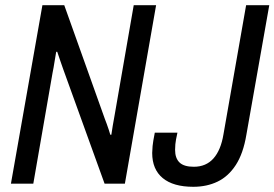

<svg xmlns="http://www.w3.org/2000/svg" viewBox="-20 -706 1055 738"><path d="M22 0 143 -686H227L383 -249Q386 -242 390 -230.5Q394 -219 398 -207.5Q402 -196 404 -188H408Q410 -203 413.5 -223.5Q417 -244 420 -260L494 -686H580L460 0H382L223 -440Q219 -451 212 -471.5Q205 -492 200 -507H196Q193 -491 189.5 -468Q186 -445 182 -426L108 0ZM723 12Q646 12 605.5 -21.5Q565 -55 565 -118Q565 -128 566.5 -144.5Q568 -161 575 -196H662Q655 -165 654 -151.5Q653 -138 653 -130Q653 -98 670 -81.5Q687 -65 725 -65Q772 -65 800.5 -97Q829 -129 839 -190L926 -686H1015L927 -188Q915 -116 886.5 -72Q858 -28 816.5 -8Q775 12 723 12Z"/></svg>

Font: Archivo Condensed
Style: Italic
Weight: 400
Width: 3
Italic angle: -10°
Designer: Hector Gatti
Foundry: Omnibus-Type
Version: Version 2.001